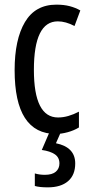

<svg xmlns="http://www.w3.org/2000/svg" viewBox="-20 -567 387 827"><path d="M221 10Q43 10 43 -265Q43 -397 87.5 -472Q132 -547 223 -547Q255 -547 280 -540.5Q305 -534 326 -522L301 -455Q263 -475 229 -475Q126 -475 126 -266Q126 -61 230 -61Q252 -61 274.5 -67.5Q297 -74 320 -86V-18Q299 -5 271.5 2.5Q244 10 221 10ZM304 137Q304 187 273 213.5Q242 240 186 240Q150 240 130 234V180Q150 186 173 186Q205 186 220.5 172.5Q236 159 236 137Q236 111 216 97.5Q196 84 160 79L194 0H243L221 50Q304 67 304 137Z"/></svg>

Font: Noto Sans Hebrew ExtraCondensed
Style: Regular
Weight: 400
Width: 2
Designer: Monotype Design Team
Foundry: Monotype Imaging Inc.
Version: Version 2.004; ttfautohint (v1.8.4.7-5d5b)